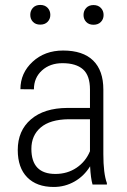

<svg xmlns="http://www.w3.org/2000/svg" viewBox="-20 -741 511 771"><path d="M351.6 0Q344.2 -25.4 341.8 -73.2Q317.4 -33.7 279.1 -12Q240.7 9.8 195.8 9.8Q127.4 9.8 89.4 -28.8Q51.3 -67.4 51.3 -138.7Q51.3 -216.3 104.2 -261.7Q157.2 -307.1 250.5 -307.6H341.3V-381.3Q341.3 -438 313.2 -462.6Q285.2 -487.3 231 -487.3Q180.7 -487.3 148.4 -458Q116.2 -428.7 116.2 -382.3L62 -382.8Q62 -447.8 110.8 -492.9Q159.7 -538.1 233.4 -538.1Q313 -538.1 354 -498Q395 -458 395 -381.3V-122.1Q395 -44.4 409.2 -5.9V0ZM202.6 -42.5Q250.5 -42.5 287.4 -67.4Q324.2 -92.3 341.3 -133.8V-262.2H255.4Q181.2 -261.2 143.6 -229.2Q106 -197.3 106 -143.1Q106 -42.5 202.6 -42.5ZM101.6 -681.2Q101.6 -698.2 112.3 -709.7Q123 -721.2 141.6 -721.2Q160.2 -721.2 171.1 -709.7Q182.1 -698.2 182.1 -681.2Q182.1 -664.6 171.1 -653.3Q160.2 -642.1 141.6 -642.1Q123 -642.1 112.3 -653.3Q101.6 -664.6 101.6 -681.2ZM315.4 -680.7Q315.4 -697.8 326.2 -709.2Q336.9 -720.7 355.5 -720.7Q374 -720.7 385 -709.2Q396 -697.8 396 -680.7Q396 -664.1 385 -652.8Q374 -641.6 355.5 -641.6Q336.9 -641.6 326.2 -652.8Q315.4 -664.1 315.4 -680.7Z"/></svg>

Font: Roboto Condensed Light
Style: Regular
Weight: 300
Designer: Google
Version: Version 2.134; 2016